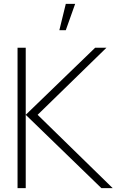

<svg xmlns="http://www.w3.org/2000/svg" viewBox="-20 -965 598 985"><path d="M70 0V-720H112V-376L468 -720H526L173 -376L558 0H500L112 -376V0ZM317.5 -945 284.5 -810H317.5L365.5 -945Z"/></svg>

Font: Hauora
Style: Regular
Weight: 400
Designer: Wayne Shih
Foundry: WCYS
Version: Version 1.001